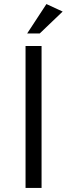

<svg xmlns="http://www.w3.org/2000/svg" viewBox="-20 -927 331 947"><path d="M185 -700H106V0H185ZM289 -870 209 -907 114 -762H176Z"/></svg>

Font: Mission
Style: Regular
Weight: 400
Version: Version 1.000;FEAKit 1.0